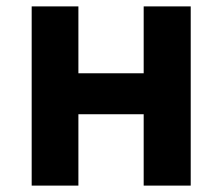

<svg xmlns="http://www.w3.org/2000/svg" viewBox="-20 -580 694 600"><path d="M79 0V-560H225V-351H429V-560H576V0H429V-223H225V0Z"/></svg>

Font: Source Han Sans CN Bold
Style: Bold
Weight: 700
Designer: Ryoko NISHIZUKA 西塚涼子 (kana & ideographs); Paul D. Hunt (Latin, Greek & Cyrillic); Wenlong ZHANG 张文龙 (bopomofo); Sandoll 
Foundry: Adobe Systems Incorporated
Version: Version 1.00;May 30, 2023;FontCreator 11.5.0.2422 32-bit